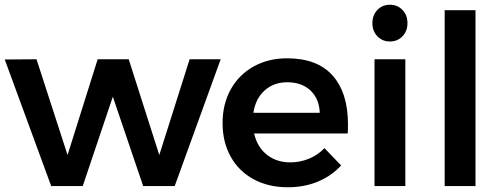

<svg xmlns="http://www.w3.org/2000/svg" viewBox="-21 -785 2112 810"><path d="M-1 -534 133 -535 264 -131 391 -535H522L651 -131L779 -535H910L716 0H583L455 -377L328 0H195Z M1447 -261Q1447 -235 1446 -222H1051Q1064 -165 1104.5 -132.5Q1145 -100 1204 -100Q1245 -100 1282.5 -115.5Q1320 -131 1348 -160L1418 -87Q1378 -43 1320.5 -19Q1263 5 1193 5Q1111 5 1048.5 -29Q986 -63 952 -124.5Q918 -186 918 -266Q918 -346 952.5 -408Q987 -470 1049 -504.5Q1111 -539 1190 -539Q1318 -539 1382.5 -466Q1447 -393 1447 -261ZM1328 -309Q1326 -368 1289 -403Q1252 -438 1191 -438Q1134 -438 1095.5 -403.5Q1057 -369 1048 -309Z M1559 -535H1689V0H1559ZM1698 -687Q1698 -654 1677 -632Q1656 -610 1624 -610Q1592 -610 1571 -632Q1550 -654 1550 -687Q1550 -721 1571 -743Q1592 -765 1624 -765Q1656 -765 1677 -743Q1698 -721 1698 -687Z M1855 -742H1985V0H1855Z"/></svg>

Font: Montserrat arm2 Medium
Style: Regular
Weight: 500
Designer: Julieta Ulanovsky
Foundry: Julieta Ulanovsky
Version: Version 6.000